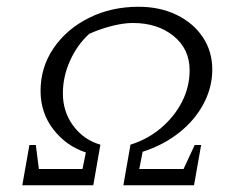

<svg xmlns="http://www.w3.org/2000/svg" viewBox="-20 -548 723 568"><path d="M46 0 67 -119H86L95 -48H224L234 -97Q176 -116 138 -165Q100 -214 100 -279Q100 -349 138.5 -405.5Q177 -462 243 -495Q309 -528 390 -528Q453 -528 502.5 -504Q552 -480 580 -438Q608 -396 608 -342Q608 -290 582.5 -241.5Q557 -193 510.5 -156Q464 -119 402 -99L392 -48H523L556 -119H575L554 0H345L366 -120Q417 -136 456.5 -169.5Q496 -203 518.5 -247Q541 -291 541 -340Q541 -403 493.5 -441.5Q446 -480 373 -480Q346 -480 312 -471.5Q278 -463 244 -448Q208 -415 187 -368Q166 -321 166 -272Q166 -217 197 -175.5Q228 -134 277 -120L256 0Z"/></svg>

Font: Piazzolla SC Light
Style: Italic
Weight: 300
Italic angle: -11.3°
Designer: Juan Pablo del Peral
Foundry: Huerta Tipografica
Version: Version 1.330